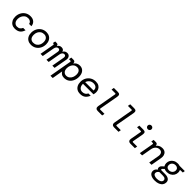

<svg xmlns="http://www.w3.org/2000/svg" viewBox="516 -2735 4982 4982"><g transform="rotate(45 3007.0 -244.0)"><path d="M278 12Q216 12 169 -16Q122 -44 95.5 -95.5Q69 -147 69 -217Q69 -296 103 -362Q137 -428 199 -468Q261 -508 346 -508Q434 -508 485 -461Q536 -414 541 -339H456Q451 -380 419 -404.5Q387 -429 336 -429Q281 -429 240.5 -399.5Q200 -370 177.5 -323Q155 -276 155 -224Q155 -146 192.5 -106Q230 -66 283 -66Q337 -66 370.5 -90.5Q404 -115 421 -157H509Q480 -67 423 -27.5Q366 12 278 12Z M872 12Q807 12 758 -16Q709 -44 682 -96Q655 -148 655 -218Q655 -298 689.5 -364Q724 -430 786 -469Q848 -508 929 -508Q994 -508 1042.5 -480Q1091 -452 1118 -400Q1145 -348 1145 -278Q1145 -198 1110.5 -132Q1076 -66 1014.5 -27Q953 12 872 12ZM874 -68Q932 -68 973.5 -95Q1015 -122 1037 -168Q1059 -214 1059 -270Q1059 -349 1022 -388.5Q985 -428 926 -428Q868 -428 826.5 -401Q785 -374 763 -328Q741 -282 741 -226Q741 -145 778 -106.5Q815 -68 874 -68Z M1216 0 1286 -397Q1290 -424 1262 -424H1244L1258 -496H1314Q1340 -496 1355 -482Q1370 -468 1370 -443V-441H1374Q1406 -508 1482 -508Q1561 -508 1577 -440H1580Q1594 -470 1623 -489Q1652 -508 1694 -508Q1750 -508 1778.5 -468Q1807 -428 1797 -367L1731 0H1649L1712 -354Q1718 -389 1704.5 -410.5Q1691 -432 1661 -432Q1629 -432 1605.5 -407Q1582 -382 1574 -336L1514 0H1433L1495 -354Q1501 -389 1487.5 -410.5Q1474 -432 1444 -432Q1411 -432 1388 -407Q1365 -382 1357 -336L1297 0Z M1799 220 1907 -395Q1913 -424 1884 -424H1836L1849 -496H1932Q1960 -496 1975.5 -480.5Q1991 -465 1991 -440V-427H1997Q2021 -462 2061 -485Q2101 -508 2159 -508Q2242 -508 2293.5 -448Q2345 -388 2345 -281Q2345 -204 2315 -137Q2285 -70 2227.5 -29Q2170 12 2087 12Q2027 12 1988.5 -15Q1950 -42 1935 -75L1883 220ZM2084 -68Q2140 -68 2179 -98Q2218 -128 2238 -175.5Q2258 -223 2258 -276Q2258 -353 2223.5 -390.5Q2189 -428 2136 -428Q2078 -428 2039 -398Q2000 -368 1980 -320Q1960 -272 1960 -218Q1960 -144 1997 -106Q2034 -68 2084 -68Z M2671 12Q2608 12 2560.5 -16Q2513 -44 2486.5 -96.5Q2460 -149 2460 -222Q2460 -302 2496 -367Q2532 -432 2595.5 -470Q2659 -508 2741 -508Q2809 -508 2853.5 -482Q2898 -456 2920.5 -412Q2943 -368 2943 -314Q2943 -295 2939 -271Q2935 -247 2930 -229H2544V-227Q2544 -147 2582.5 -106Q2621 -65 2679 -65Q2731 -65 2766.5 -88Q2802 -111 2821 -152H2904Q2877 -78 2822 -33Q2767 12 2671 12ZM2732 -433Q2663 -433 2617.5 -395.5Q2572 -358 2554 -300H2861Q2862 -304 2862 -309Q2862 -314 2862 -318Q2862 -373 2827 -403Q2792 -433 2732 -433Z M3310 0Q3267 0 3246 -26.5Q3225 -53 3233 -97L3327 -623Q3331 -648 3307 -648H3174L3187 -720H3334Q3383 -720 3401 -696.5Q3419 -673 3411 -622L3317 -98Q3313 -72 3337 -72H3490L3477 0Z M3910 0Q3867 0 3846 -26.5Q3825 -53 3833 -97L3927 -623Q3931 -648 3907 -648H3774L3787 -720H3934Q3983 -720 4001 -696.5Q4019 -673 4011 -622L3917 -98Q3913 -72 3937 -72H4090L4077 0Z M4567 -584Q4538 -584 4517.5 -604Q4497 -624 4497 -652Q4497 -681 4517.5 -700.5Q4538 -720 4567 -720Q4597 -720 4617 -700.5Q4637 -681 4637 -652Q4637 -624 4617 -604Q4597 -584 4567 -584ZM4510 0Q4467 0 4446 -26.5Q4425 -53 4433 -97L4487 -399Q4491 -424 4467 -424H4334L4347 -496H4494Q4543 -496 4561 -472.5Q4579 -449 4571 -398L4517 -98Q4513 -72 4537 -72H4690L4677 0Z M4859 0 4929 -395Q4935 -424 4906 -424H4857L4870 -496H4952Q4982 -496 4998 -481Q5014 -466 5014 -440V-429H5018Q5042 -462 5083.5 -485Q5125 -508 5184 -508Q5246 -508 5284.5 -479.5Q5323 -451 5337 -402.5Q5351 -354 5340 -296L5288 0H5204L5255 -288Q5266 -350 5241 -391.5Q5216 -433 5154 -433Q5094 -433 5049.5 -390.5Q5005 -348 4991 -272L4943 0Z M5631 232Q5537 232 5480 195.5Q5423 159 5423 90Q5423 51 5441.5 22.5Q5460 -6 5493 -27Q5467 -48 5467 -84Q5467 -103 5474.5 -121Q5482 -139 5499 -156L5556 -209Q5527 -249 5527 -301Q5527 -361 5555 -407.5Q5583 -454 5633 -481Q5683 -508 5750 -508Q5789 -508 5821 -496H6014L6004 -433L5909 -430L5907 -417Q5921 -387 5921 -352Q5921 -293 5893 -246.5Q5865 -200 5814.5 -173Q5764 -146 5697 -146Q5670 -146 5647.5 -151.5Q5625 -157 5606 -167L5562 -124Q5550 -112 5550 -99Q5550 -80 5577 -80H5708Q5789 -80 5836.5 -47Q5884 -14 5884 51Q5884 102 5855 143Q5826 184 5769.5 208Q5713 232 5631 232ZM5705 -218Q5765 -218 5802 -254.5Q5839 -291 5839 -345Q5839 -385 5811.5 -410Q5784 -435 5741 -435Q5681 -435 5644.5 -399.5Q5608 -364 5608 -310Q5608 -268 5635 -243Q5662 -218 5705 -218ZM5507 78Q5507 118 5543.5 138.5Q5580 159 5640 159Q5708 159 5753.5 133Q5799 107 5799 60Q5799 30 5773.5 9.5Q5748 -11 5681 -11H5565Q5538 6 5522.5 29Q5507 52 5507 78Z"/></g></svg>

Font: DM Mono
Style: Italic
Weight: 400
Italic angle: -10°
Designer: Colophon Foundry
Foundry: Colophon Foundry
Version: Version 1.000; ttfautohint (v1.8.2.53-6de2)